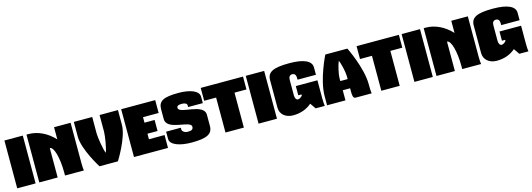

<svg xmlns="http://www.w3.org/2000/svg" viewBox="1 -1269 5588 2017"><g transform="rotate(-15 2795.0 -260.0)"><path d="M20 -520V0H220V-520Z M260 -520V0H460V-320C504 -320 540 -196 540 -30V0H745C742 -20 740 -49 740 -80V-520H560V-388C482 -471 385 -520 280 -520Z M775 -520V-360C775 -220 915 0 915 0H1115C1115 0 1255 -220 1255 -360V-520H1055V-338C1055 -296 1033 -156 1015 -120C998 -156 975 -296 975 -338V-520Z M1290 -520V0H1660V-140H1490V-200H1600V-320H1490V-380H1660V-520Z M1685 -170V-90C1685 -25 1791 10 1915 10C2083 10 2145 -22 2145 -110V-230C2145 -360 1865 -310 1865 -380C1865 -402 1880 -410 1920 -410C1949 -410 1975 -400 1975 -380V-360H2135V-430C2135 -495 2039 -530 1915 -530C1747 -530 1695 -498 1695 -410V-305C1695 -175 1965 -220 1965 -150C1965 -121 1949 -110 1905 -110C1873 -110 1845 -130 1845 -150V-170Z M2155 -520V-380H2285V0H2485V-380H2615V-520Z M2645 -520V0H2845V-520Z M3360 -340V-420C3360 -492 3276 -530 3120 -530C2945 -530 2880 -498 2880 -410V-110C2880 -40 2937 10 3020 10C3103 10 3171 -17 3223 -62L3266 0H3365C3362 -20 3360 -49 3360 -80V-280H3125V-180H3160V-167C3144 -150 3127 -139 3112 -139C3093 -139 3080 -160 3080 -190V-360C3080 -392 3094 -410 3120 -410C3146 -410 3160 -392 3160 -360V-340Z M3510 -520C3510 -520 3390 -280 3390 -100V0H3590V-110H3670V-70C3670 -35 3673 0 3700 0H3875C3872 -20 3870 -49 3870 -80V-100C3870 -280 3750 -520 3750 -520ZM3590 -210V-242C3590 -284 3613 -384 3630 -420C3648 -384 3670 -284 3670 -242V-210Z M3850 -520V-380H3980V0H4180V-380H4310V-520Z M4340 -520V0H4540V-520Z M4580 -520V0H4780V-320C4824 -320 4860 -196 4860 -30V0H5065C5062 -20 5060 -49 5060 -80V-520H4880V-388C4802 -471 4705 -520 4600 -520Z M5575 -340V-420C5575 -492 5491 -530 5335 -530C5160 -530 5095 -498 5095 -410V-110C5095 -40 5152 10 5235 10C5318 10 5386 -17 5438 -62L5481 0H5580C5577 -20 5575 -49 5575 -80V-280H5340V-180H5375V-167C5359 -150 5342 -139 5327 -139C5308 -139 5295 -160 5295 -190V-360C5295 -392 5309 -410 5335 -410C5361 -410 5375 -392 5375 -360V-340Z"/></g></svg>

Font: MikodacsPCS
Style: Regular
Weight: 900
Designer: gluk (gluksza@wp.pl)
Foundry: gluk (gluksza@wp.pl)
Version: Version 0.27